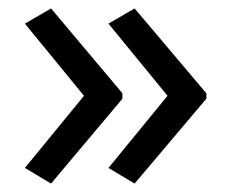

<svg xmlns="http://www.w3.org/2000/svg" viewBox="-20 -491 549 455"><path d="M469 -257 299 -56 237 -93 377 -264 237 -435 299 -471 469 -270ZM270 -257 101 -56 39 -93 179 -264 39 -435 101 -471 270 -270Z"/></svg>

Font: Noto Sans Cherokee
Style: Regular
Weight: 400
Designer: Monotype Design Team
Foundry: Monotype Imaging Inc.
Version: Version 2.001